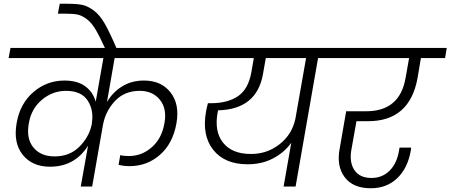

<svg xmlns="http://www.w3.org/2000/svg" viewBox="-20 -996 2405 1025"><path d="M411 0 450 -218Q379 -106 247 -106Q152 -106 101 -170Q50 -234 69 -340Q87 -443 158.5 -504.5Q230 -566 324 -566Q394 -566 435.5 -535Q477 -504 491 -453L532 -686H26L36 -740H1096L1087 -686H592L551 -451Q581 -503 631.5 -534.5Q682 -566 749 -566Q841 -566 890.5 -502.5Q940 -439 922 -338Q903 -230 834 -169.5Q765 -109 672 -109Q641 -109 613 -116L622 -168Q638 -163 668 -163Q737 -163 790.5 -210Q844 -257 858 -339Q872 -416 833.5 -463.5Q795 -511 726 -511Q645 -511 594.5 -457.5Q544 -404 530 -331L472 0ZM271 -161Q352 -161 403.5 -212.5Q455 -264 469 -329L471 -338H470Q482 -406 448.5 -458.5Q415 -511 332 -511Q261 -511 204 -463.5Q147 -416 134 -338Q119 -256 158.5 -208.5Q198 -161 271 -161Z M542 -736Q512 -802 490 -839Q468 -876 442 -895Q416 -914 393 -918.5Q370 -923 328 -923H289L299 -976H337Q390 -976 419 -970Q448 -964 480.5 -940Q513 -916 540 -868.5Q567 -821 603 -736Z M1320 -174Q1406 -174 1472.5 -226Q1539 -278 1557 -362L1614 -686H1399L1384 -601Q1351 -412 1144 -407Q1142 -399 1142 -396Q1123 -294 1171 -234Q1219 -174 1320 -174ZM1028 -686 1038 -740H1828L1818 -686H1678L1558 0H1494L1535 -234Q1499 -183 1439 -151Q1379 -119 1302 -119Q1179 -119 1118 -196.5Q1057 -274 1080 -401Q1083 -419 1090 -445H1106Q1195 -445 1250.5 -482.5Q1306 -520 1322 -611L1335 -686Z M1761 -686 1771 -740H2365L2356 -686H2227L2209 -579Q2167 -349 1945 -349H1883L1857 -203Q1843 -133 1871 -89.5Q1899 -46 1963 -46Q2021 -46 2060 -85Q2099 -124 2110 -191L2113 -208H2175Q2173 -194 2173 -192Q2157 -99 2101 -45Q2045 9 1959 9Q1864 9 1819.5 -51Q1775 -111 1794 -206L1828 -402H1935Q2114 -402 2145 -579L2164 -686Z"/></svg>

Font: Poppins Light
Style: Italic
Weight: 300
Italic angle: -10°
Designer: Ninad Kale (Devanagari), Jonny Pinhorn (Latin)
Foundry: Indian Type Foundry
Version: Version 3.200;PS 1.000;hotconv 16.6.54;makeotf.lib2.5.65590